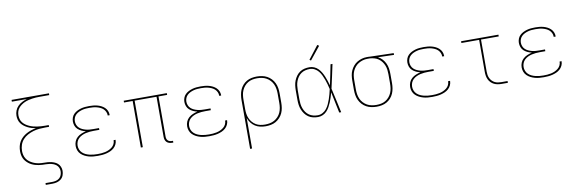

<svg xmlns="http://www.w3.org/2000/svg" viewBox="-61 -1283 6122 2035"><g transform="rotate(-10 3000.0 -265.5)"><path d="M300 215V196H372Q393 196 413.5 191Q434 186 450 172.5Q466 159 473 139Q480 119 480 98Q480 79 472 61Q464 43 449 31Q434 19 415.5 12.5Q397 6 378 3Q359 0 339.5 0Q320 0 301 -1Q282 -2 262.5 -5Q243 -8 224.5 -13.5Q206 -19 188.5 -27.5Q171 -36 156 -48Q141 -60 128.5 -74.5Q116 -89 108 -106.5Q100 -124 96.5 -143.5Q93 -163 93 -182Q93 -182 93 -182Q93 -182 93 -182Q93 -210 99 -236.5Q105 -263 119 -286.5Q133 -310 153.5 -328.5Q174 -347 198 -360Q222 -373 248 -381.5Q274 -390 301 -395Q279 -399 257.5 -405Q236 -411 216 -421Q196 -431 178 -444.5Q160 -458 146.5 -476Q133 -494 127 -516Q121 -538 121 -560Q121 -588 131.5 -615Q142 -642 162 -662Q182 -682 207.5 -695Q233 -708 260 -716H99V-735H501V-716H401Q379 -716 358 -715Q337 -714 316 -710.5Q295 -707 274.5 -702Q254 -697 235 -688.5Q216 -680 198.5 -667.5Q181 -655 167.5 -638.5Q154 -622 148 -601.5Q142 -581 142 -560Q142 -539 148 -518.5Q154 -498 167.5 -481.5Q181 -465 198.5 -453Q216 -441 235 -432.5Q254 -424 274.5 -418.5Q295 -413 316 -410Q337 -407 358 -405.5Q379 -404 401 -404H441V-385H401Q367 -385 334.5 -382Q302 -379 270 -369.5Q238 -360 208.5 -344Q179 -328 157 -303.5Q135 -279 124.5 -247.5Q114 -216 114 -182Q114 -160 119.5 -138Q125 -116 137.5 -97Q150 -78 168 -64.5Q186 -51 206.5 -41.5Q227 -32 249 -27Q271 -22 293.5 -20.5Q316 -19 338.5 -19Q361 -19 383.5 -15.5Q406 -12 427.5 -4Q449 4 466 18.5Q483 33 492 54.5Q501 76 501 98Q501 123 492.5 146.5Q484 170 465 186Q446 202 421.5 208.5Q397 215 372 215Z M897 8Q873 8 849 6Q825 4 801.5 -2.5Q778 -9 756.5 -20Q735 -31 717.5 -48Q700 -65 691.5 -88Q683 -111 683 -135Q683 -161 693 -185.5Q703 -210 723 -227.5Q743 -245 767.5 -255Q792 -265 817 -271Q794 -276 772.5 -286Q751 -296 733.5 -311.5Q716 -327 707.5 -349.5Q699 -372 699 -396Q699 -418 707 -439.5Q715 -461 731 -476.5Q747 -492 767 -502Q787 -512 808.5 -518Q830 -524 852.5 -526Q875 -528 897 -528Q919 -528 941 -526Q963 -524 984 -518.5Q1005 -513 1025 -503Q1045 -493 1061 -478Q1077 -463 1086 -442.5Q1095 -422 1095 -400Q1095 -398 1095 -397Q1095 -396 1095 -395H1074Q1074 -396 1074 -397Q1074 -398 1074 -399Q1074 -418 1065.5 -436Q1057 -454 1043 -467Q1029 -480 1011 -488Q993 -496 974 -501Q955 -506 935.5 -507.5Q916 -509 897 -509Q877 -509 857.5 -507.5Q838 -506 819 -501Q800 -496 782 -487.5Q764 -479 749.5 -465.5Q735 -452 727.5 -433.5Q720 -415 720 -395Q720 -375 727.5 -356Q735 -337 749.5 -323.5Q764 -310 782.5 -301.5Q801 -293 820.5 -288Q840 -283 860 -281.5Q880 -280 900 -280H960V-261H900Q878 -261 856.5 -259Q835 -257 813.5 -252Q792 -247 772 -237.5Q752 -228 736 -213Q720 -198 712 -177.5Q704 -157 704 -135Q704 -114 712 -93.5Q720 -73 736 -58Q752 -43 771.5 -34Q791 -25 812 -20Q833 -15 854.5 -13Q876 -11 897 -11Q918 -11 938.5 -12.5Q959 -14 979.5 -18.5Q1000 -23 1019 -31.5Q1038 -40 1054.5 -53Q1071 -66 1080.5 -85Q1090 -104 1090 -125Q1090 -125 1090 -125.5Q1090 -126 1090 -127H1111Q1111 -126 1111 -125.5Q1111 -125 1111 -124Q1111 -101 1100.5 -79Q1090 -57 1072.5 -41.5Q1055 -26 1033.5 -16.5Q1012 -7 989.5 -1.5Q967 4 943.5 6Q920 8 897 8Z M1696 8Q1681 8 1665.5 3.5Q1650 -1 1639 -11.5Q1628 -22 1623 -37Q1618 -52 1618 -68V-501H1382V0H1361V-501H1268V-520H1732V-501H1639V-68Q1639 -56 1642.5 -45Q1646 -34 1654 -26Q1662 -18 1673.5 -14.5Q1685 -11 1696 -11H1709V8Z M2097 8Q2073 8 2049 6Q2025 4 2001.5 -2.5Q1978 -9 1956.5 -20Q1935 -31 1917.5 -48Q1900 -65 1891.5 -88Q1883 -111 1883 -135Q1883 -161 1893 -185.5Q1903 -210 1923 -227.5Q1943 -245 1967.5 -255Q1992 -265 2017 -271Q1994 -276 1972.5 -286Q1951 -296 1933.5 -311.5Q1916 -327 1907.5 -349.5Q1899 -372 1899 -396Q1899 -418 1907 -439.5Q1915 -461 1931 -476.5Q1947 -492 1967 -502Q1987 -512 2008.5 -518Q2030 -524 2052.5 -526Q2075 -528 2097 -528Q2119 -528 2141 -526Q2163 -524 2184 -518.5Q2205 -513 2225 -503Q2245 -493 2261 -478Q2277 -463 2286 -442.5Q2295 -422 2295 -400Q2295 -398 2295 -397Q2295 -396 2295 -395H2274Q2274 -396 2274 -397Q2274 -398 2274 -399Q2274 -418 2265.5 -436Q2257 -454 2243 -467Q2229 -480 2211 -488Q2193 -496 2174 -501Q2155 -506 2135.5 -507.5Q2116 -509 2097 -509Q2077 -509 2057.5 -507.5Q2038 -506 2019 -501Q2000 -496 1982 -487.5Q1964 -479 1949.5 -465.5Q1935 -452 1927.5 -433.5Q1920 -415 1920 -395Q1920 -375 1927.5 -356Q1935 -337 1949.5 -323.5Q1964 -310 1982.5 -301.5Q2001 -293 2020.5 -288Q2040 -283 2060 -281.5Q2080 -280 2100 -280H2160V-261H2100Q2078 -261 2056.5 -259Q2035 -257 2013.5 -252Q1992 -247 1972 -237.5Q1952 -228 1936 -213Q1920 -198 1912 -177.5Q1904 -157 1904 -135Q1904 -114 1912 -93.5Q1920 -73 1936 -58Q1952 -43 1971.5 -34Q1991 -25 2012 -20Q2033 -15 2054.5 -13Q2076 -11 2097 -11Q2118 -11 2138.5 -12.5Q2159 -14 2179.5 -18.5Q2200 -23 2219 -31.5Q2238 -40 2254.5 -53Q2271 -66 2280.5 -85Q2290 -104 2290 -125Q2290 -125 2290 -125.5Q2290 -126 2290 -127H2311Q2311 -126 2311 -125.5Q2311 -125 2311 -124Q2311 -101 2300.5 -79Q2290 -57 2272.5 -41.5Q2255 -26 2233.5 -16.5Q2212 -7 2189.5 -1.5Q2167 4 2143.5 6Q2120 8 2097 8Z M2499 215V-310Q2499 -338 2503.5 -366Q2508 -394 2519 -420Q2530 -446 2549 -467.5Q2568 -489 2592.5 -503Q2617 -517 2645 -522.5Q2673 -528 2701 -528Q2729 -528 2757.5 -522.5Q2786 -517 2811 -503.5Q2836 -490 2856 -468.5Q2876 -447 2888 -421Q2900 -395 2904.5 -367Q2909 -339 2909 -310V-210Q2909 -182 2904.5 -153.5Q2900 -125 2888.5 -99.5Q2877 -74 2857.5 -52.5Q2838 -31 2813.5 -17Q2789 -3 2760.5 2.5Q2732 8 2704 8Q2674 8 2645 1.5Q2616 -5 2591 -21Q2566 -37 2548 -61Q2530 -85 2520 -113V215ZM2701 -11Q2727 -11 2752.5 -16Q2778 -21 2800.5 -33.5Q2823 -46 2841 -65.5Q2859 -85 2869.5 -109Q2880 -133 2884 -158.5Q2888 -184 2888 -210V-310Q2888 -336 2884 -361.5Q2880 -387 2869.5 -411Q2859 -435 2841 -454.5Q2823 -474 2800.5 -486.5Q2778 -499 2752.5 -504Q2727 -509 2701 -509Q2675 -509 2650 -504Q2625 -499 2603 -486Q2581 -473 2564 -453Q2547 -433 2537 -409.5Q2527 -386 2523.5 -361Q2520 -336 2520 -310V-210Q2520 -184 2523.5 -159Q2527 -134 2537 -110.5Q2547 -87 2564 -67Q2581 -47 2603 -34Q2625 -21 2650 -16Q2675 -11 2701 -11Z M3268 8Q3241 8 3214 2Q3187 -4 3164.5 -19.5Q3142 -35 3126 -57Q3110 -79 3100 -104Q3090 -129 3086.5 -156Q3083 -183 3083 -210V-310Q3083 -337 3086.5 -364Q3090 -391 3100 -416Q3110 -441 3126 -463Q3142 -485 3164.5 -500.5Q3187 -516 3214 -522Q3241 -528 3268 -528Q3294 -528 3318.5 -517.5Q3343 -507 3361.5 -488Q3380 -469 3393 -446.5Q3406 -424 3416 -400Q3426 -376 3434 -351Q3442 -326 3449 -301Q3461 -355 3472 -410Q3483 -465 3494 -520H3515Q3501 -456 3487.5 -391.5Q3474 -327 3459 -263Q3475 -198 3488.5 -132Q3502 -66 3517 0H3496Q3484 -56 3472.5 -112.5Q3461 -169 3449 -226Q3442 -200 3434 -174.5Q3426 -149 3416 -124.5Q3406 -100 3393 -76.5Q3380 -53 3362 -33.5Q3344 -14 3319 -3Q3294 8 3268 8ZM3268 -11Q3295 -11 3320 -24.5Q3345 -38 3362 -59.5Q3379 -81 3390.5 -106Q3402 -131 3411 -157Q3420 -183 3427 -209.5Q3434 -236 3440 -263Q3434 -289 3427 -315Q3420 -341 3410.5 -366.5Q3401 -392 3389.5 -416.5Q3378 -441 3361 -462Q3344 -483 3319.5 -496Q3295 -509 3268 -509Q3243 -509 3219 -503Q3195 -497 3175 -483Q3155 -469 3141 -449Q3127 -429 3118.5 -406Q3110 -383 3107 -358.5Q3104 -334 3104 -310V-210Q3104 -186 3107 -161.5Q3110 -137 3118.5 -114Q3127 -91 3141 -71Q3155 -51 3175 -37Q3195 -23 3219 -17Q3243 -11 3268 -11ZM3297 -595 3282 -605 3391 -746 3409 -734Z M3899 8Q3871 8 3842.5 2.5Q3814 -3 3789 -16.5Q3764 -30 3744 -51.5Q3724 -73 3712 -99Q3700 -125 3695.5 -153Q3691 -181 3691 -210V-310Q3691 -337 3695 -364.5Q3699 -392 3710.5 -417Q3722 -442 3740 -463.5Q3758 -485 3781.5 -499Q3805 -513 3831.5 -520.5Q3858 -528 3886 -528Q3889 -528 3892.5 -528Q3896 -528 3900 -528Q3905 -528 3909 -528Q3913 -528 3918 -527L4174 -520V-501L4002 -506Q4028 -493 4048 -471Q4068 -449 4080 -423Q4092 -397 4096.5 -368Q4101 -339 4101 -310V-210Q4101 -182 4096.5 -154Q4092 -126 4081 -100Q4070 -74 4051 -52.5Q4032 -31 4007.5 -17Q3983 -3 3955 2.5Q3927 8 3899 8ZM3899 -11Q3925 -11 3950 -16Q3975 -21 3997 -34Q4019 -47 4036 -67Q4053 -87 4063 -110.5Q4073 -134 4076.5 -159Q4080 -184 4080 -210V-310Q4080 -334 4077 -358Q4074 -382 4065 -404.5Q4056 -427 4041.5 -446.5Q4027 -466 4007 -480Q3987 -494 3963.5 -500.5Q3940 -507 3916 -509H3900Q3897 -509 3893.5 -509Q3890 -509 3887 -509Q3862 -509 3838 -502Q3814 -495 3792.5 -482Q3771 -469 3755 -449.5Q3739 -430 3729 -407.5Q3719 -385 3715.5 -360Q3712 -335 3712 -310V-210Q3712 -184 3716 -158.5Q3720 -133 3730.5 -109Q3741 -85 3759 -65.5Q3777 -46 3799.5 -33.5Q3822 -21 3847.5 -16Q3873 -11 3899 -11Z M4497 8Q4473 8 4449 6Q4425 4 4401.5 -2.5Q4378 -9 4356.5 -20Q4335 -31 4317.5 -48Q4300 -65 4291.5 -88Q4283 -111 4283 -135Q4283 -161 4293 -185.5Q4303 -210 4323 -227.5Q4343 -245 4367.5 -255Q4392 -265 4417 -271Q4394 -276 4372.5 -286Q4351 -296 4333.5 -311.5Q4316 -327 4307.5 -349.5Q4299 -372 4299 -396Q4299 -418 4307 -439.5Q4315 -461 4331 -476.5Q4347 -492 4367 -502Q4387 -512 4408.5 -518Q4430 -524 4452.5 -526Q4475 -528 4497 -528Q4519 -528 4541 -526Q4563 -524 4584 -518.5Q4605 -513 4625 -503Q4645 -493 4661 -478Q4677 -463 4686 -442.5Q4695 -422 4695 -400Q4695 -398 4695 -397Q4695 -396 4695 -395H4674Q4674 -396 4674 -397Q4674 -398 4674 -399Q4674 -418 4665.5 -436Q4657 -454 4643 -467Q4629 -480 4611 -488Q4593 -496 4574 -501Q4555 -506 4535.5 -507.5Q4516 -509 4497 -509Q4477 -509 4457.5 -507.5Q4438 -506 4419 -501Q4400 -496 4382 -487.5Q4364 -479 4349.5 -465.5Q4335 -452 4327.5 -433.5Q4320 -415 4320 -395Q4320 -375 4327.5 -356Q4335 -337 4349.5 -323.5Q4364 -310 4382.5 -301.5Q4401 -293 4420.5 -288Q4440 -283 4460 -281.5Q4480 -280 4500 -280H4560V-261H4500Q4478 -261 4456.5 -259Q4435 -257 4413.5 -252Q4392 -247 4372 -237.5Q4352 -228 4336 -213Q4320 -198 4312 -177.5Q4304 -157 4304 -135Q4304 -114 4312 -93.5Q4320 -73 4336 -58Q4352 -43 4371.5 -34Q4391 -25 4412 -20Q4433 -15 4454.5 -13Q4476 -11 4497 -11Q4518 -11 4538.5 -12.5Q4559 -14 4579.5 -18.5Q4600 -23 4619 -31.5Q4638 -40 4654.5 -53Q4671 -66 4680.5 -85Q4690 -104 4690 -125Q4690 -125 4690 -125.5Q4690 -126 4690 -127H4711Q4711 -126 4711 -125.5Q4711 -125 4711 -124Q4711 -101 4700.5 -79Q4690 -57 4672.5 -41.5Q4655 -26 4633.5 -16.5Q4612 -7 4589.5 -1.5Q4567 4 4543.5 6Q4520 8 4497 8Z M5244 0Q5224 0 5203 -3.5Q5182 -7 5163.5 -16Q5145 -25 5130 -40Q5115 -55 5106 -74Q5097 -93 5093.5 -113.5Q5090 -134 5090 -155V-501H4899V-520H5301V-501H5110V-155Q5110 -137 5113 -119Q5116 -101 5124 -84.5Q5132 -68 5145 -54.5Q5158 -41 5174 -33Q5190 -25 5208 -22Q5226 -19 5244 -19H5311V0Z M5697 8Q5673 8 5649 6Q5625 4 5601.5 -2.5Q5578 -9 5556.5 -20Q5535 -31 5517.5 -48Q5500 -65 5491.5 -88Q5483 -111 5483 -135Q5483 -161 5493 -185.5Q5503 -210 5523 -227.5Q5543 -245 5567.5 -255Q5592 -265 5617 -271Q5594 -276 5572.5 -286Q5551 -296 5533.5 -311.5Q5516 -327 5507.5 -349.5Q5499 -372 5499 -396Q5499 -418 5507 -439.5Q5515 -461 5531 -476.5Q5547 -492 5567 -502Q5587 -512 5608.5 -518Q5630 -524 5652.5 -526Q5675 -528 5697 -528Q5719 -528 5741 -526Q5763 -524 5784 -518.5Q5805 -513 5825 -503Q5845 -493 5861 -478Q5877 -463 5886 -442.5Q5895 -422 5895 -400Q5895 -398 5895 -397Q5895 -396 5895 -395H5874Q5874 -396 5874 -397Q5874 -398 5874 -399Q5874 -418 5865.5 -436Q5857 -454 5843 -467Q5829 -480 5811 -488Q5793 -496 5774 -501Q5755 -506 5735.5 -507.5Q5716 -509 5697 -509Q5677 -509 5657.5 -507.5Q5638 -506 5619 -501Q5600 -496 5582 -487.5Q5564 -479 5549.5 -465.5Q5535 -452 5527.5 -433.5Q5520 -415 5520 -395Q5520 -375 5527.5 -356Q5535 -337 5549.5 -323.5Q5564 -310 5582.5 -301.5Q5601 -293 5620.5 -288Q5640 -283 5660 -281.5Q5680 -280 5700 -280H5760V-261H5700Q5678 -261 5656.5 -259Q5635 -257 5613.5 -252Q5592 -247 5572 -237.5Q5552 -228 5536 -213Q5520 -198 5512 -177.5Q5504 -157 5504 -135Q5504 -114 5512 -93.5Q5520 -73 5536 -58Q5552 -43 5571.5 -34Q5591 -25 5612 -20Q5633 -15 5654.5 -13Q5676 -11 5697 -11Q5718 -11 5738.5 -12.5Q5759 -14 5779.5 -18.5Q5800 -23 5819 -31.5Q5838 -40 5854.5 -53Q5871 -66 5880.5 -85Q5890 -104 5890 -125Q5890 -125 5890 -125.5Q5890 -126 5890 -127H5911Q5911 -126 5911 -125.5Q5911 -125 5911 -124Q5911 -101 5900.5 -79Q5890 -57 5872.5 -41.5Q5855 -26 5833.5 -16.5Q5812 -7 5789.5 -1.5Q5767 4 5743.5 6Q5720 8 5697 8Z"/></g></svg>

Font: Zed Sans Thin Extended
Style: Regular
Weight: 100
Width: 7
Designer: Belleve Invis
Foundry: Belleve Invis
Version: Version 1.0.0; ttfautohint (v1.8.4)